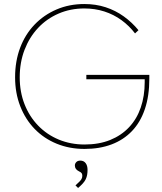

<svg xmlns="http://www.w3.org/2000/svg" viewBox="-20 -730 806 954"><path d="M400 10Q325 10 261.5 -16Q198 -42 152 -89.5Q106 -137 80.5 -202.5Q55 -268 55 -346Q55 -426 80 -492.5Q105 -559 151.5 -607.5Q198 -656 261 -683Q324 -710 399 -710Q456 -710 505 -694Q554 -678 595 -648.5Q636 -619 668 -580L651 -564Q622 -602 583.5 -630Q545 -658 498.5 -673Q452 -688 399 -688Q330 -688 271 -662.5Q212 -637 169 -591Q126 -545 102 -482.5Q78 -420 78 -346Q78 -273 102 -212Q126 -151 169.5 -106Q213 -61 272 -36.5Q331 -12 400 -12Q472 -12 527.5 -34.5Q583 -57 621.5 -98Q660 -139 679.5 -196Q699 -253 699 -322V-341L705 -336H409V-358H722Q722 -352 722 -348.5Q722 -345 722 -343Q722 -341 722 -339Q722 -254 700 -188.5Q678 -123 636 -79Q594 -35 534.5 -12.5Q475 10 400 10ZM368 204 355 191Q362 184 370 177Q378 170 383.5 162Q389 154 389 144Q389 136 386 131Q383 126 372 121Q362 116 357 109Q352 102 352 92Q352 83 359 75.5Q366 68 379 68Q396 68 405.5 80.5Q415 93 415 114Q415 127 413 138.5Q411 150 406 160.5Q401 171 391.5 181.5Q382 192 368 204Z"/></svg>

Font: Lexend Deca Thin
Style: Regular
Weight: 250
Designer: Bonnie Shaver-Troup, Thomas Jockin
Foundry: Lexend
Version: Version 1.007